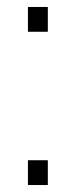

<svg xmlns="http://www.w3.org/2000/svg" viewBox="-20 -530 217 550"><path d="M60 -439V-510H117V-439ZM60 0V-71H117V0Z"/></svg>

Font: Saira SemiCondensed ExtraLight
Style: Regular
Weight: 250
Width: 4
Designer: Hector Gatti with collaboration of the Omnibus-Type team
Foundry: Omnibus-Type
Version: Version 1.101